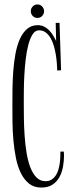

<svg xmlns="http://www.w3.org/2000/svg" viewBox="-20 -824 323 855"><path d="M265.1 -131.8Q265.1 -106.9 260.5 -81.3Q255.9 -55.7 244.6 -35.2Q233.4 -14.6 213.6 -1.7Q193.8 11.2 164.1 11.2Q131.3 11.2 109.4 -6.3Q87.4 -23.9 73 -53Q58.6 -82 51 -119.9Q43.5 -157.7 39.8 -198.2Q36.1 -238.8 35.6 -279.5Q35.2 -320.3 35.2 -355Q35.2 -388.7 35.6 -428.2Q36.1 -467.8 39.1 -507.6Q42 -547.4 48.8 -584.2Q55.7 -621.1 68.1 -649.4Q80.6 -677.7 100.1 -694.8Q119.6 -711.9 147.9 -711.9Q163.6 -711.9 176.3 -705.6Q189 -699.2 198.7 -689.2Q208.5 -679.2 216.3 -666.5Q224.1 -653.8 230 -641.1L228 -722.2H245.1L252 -511.2L234.9 -509.8Q234.4 -522.5 233.2 -540.8Q231.9 -559.1 228.8 -579.1Q225.6 -599.1 220 -618.7Q214.4 -638.2 205.6 -653.8Q196.8 -669.4 184.1 -679.2Q171.4 -689 153.8 -689Q136.7 -689 125.2 -671.1Q113.8 -653.3 106.2 -624.5Q98.6 -595.7 94.5 -560.3Q90.3 -524.9 88.4 -489.3Q86.4 -453.6 86.2 -422.1Q85.9 -390.6 85.9 -370.1Q85.9 -337.4 86.4 -298.3Q86.9 -259.3 89.6 -220.2Q92.3 -181.2 98.1 -144.5Q104 -107.9 114.7 -79.6Q125.5 -51.3 142.1 -34.2Q158.7 -17.1 183.1 -17.1Q198.2 -17.1 209.2 -23.9Q220.2 -30.8 227.5 -41.5Q234.9 -52.2 239.3 -66.4Q243.7 -80.6 245.8 -95.2Q248 -109.9 248.5 -124Q249 -138.2 249 -148.9H264.2Q264.2 -144.5 264.6 -140.1Q265.1 -135.7 265.1 -131.8ZM176.3 -774.4Q176.3 -761.7 167.7 -752.9Q159.2 -744.1 147 -744.1Q134.3 -744.1 125.7 -752.9Q117.2 -761.7 117.2 -774.4Q117.2 -786.1 125.7 -795.2Q134.3 -804.2 147 -804.2Q159.2 -804.2 167.7 -795.2Q176.3 -786.1 176.3 -774.4Z"/></svg>

Font: Bigelow Rules
Style: Regular
Weight: 400
Designer: Astigmatic (AOETI)
Foundry: Astigmatic (AOETI)
Version: Version 1.001